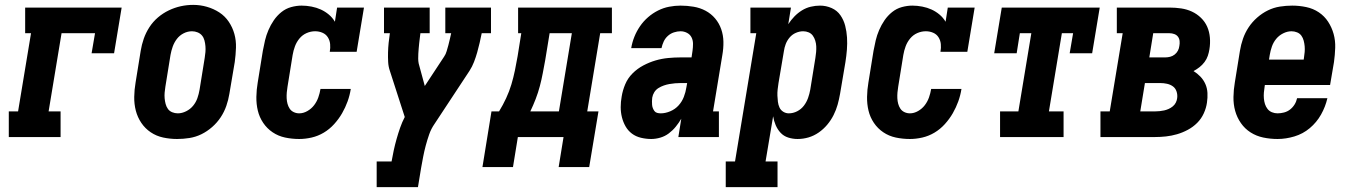

<svg xmlns="http://www.w3.org/2000/svg" viewBox="-20 -561 5540 786"><path d="M16 0V-105H54L107 -425H83V-530H478L447 -343H355L369 -425H232L179 -105H228V0Z M705 8Q676 8 648 2Q620 -4 597 -19.5Q574 -35 558.5 -58Q543 -81 536 -108Q529 -135 529.5 -164.5Q530 -194 535 -223L556 -353Q560 -378 568.5 -402.5Q577 -427 591.5 -449.5Q606 -472 626.5 -489.5Q647 -507 671 -518.5Q695 -530 720 -535.5Q745 -541 771 -541Q800 -541 827.5 -533Q855 -525 878 -510Q901 -495 916.5 -472Q932 -449 939.5 -422Q947 -395 946 -365.5Q945 -336 941 -307L919 -177Q915 -152 906.5 -127.5Q898 -103 883.5 -81Q869 -59 848.5 -41Q828 -23 804.5 -11.5Q781 0 755.5 4Q730 8 705 8ZM708 -97Q725 -97 742 -105.5Q759 -114 770.5 -128Q782 -142 788 -159Q794 -176 797 -194L818 -324Q820 -336 821 -348Q822 -360 821 -372Q820 -384 817 -395.5Q814 -407 807 -415.5Q800 -424 789 -428.5Q778 -433 766 -433Q748 -433 731.5 -424.5Q715 -416 704 -401.5Q693 -387 687 -370Q681 -353 678 -336L657 -206Q655 -194 654 -182Q653 -170 654 -158.5Q655 -147 658 -135.5Q661 -124 667.5 -115Q674 -106 685 -101.5Q696 -97 708 -97Z M1205 8Q1175 8 1147 2Q1119 -4 1096 -19.5Q1073 -35 1057.5 -58Q1042 -81 1035.5 -108Q1029 -135 1029.5 -164.5Q1030 -194 1035 -223L1056 -353Q1060 -375 1065 -396Q1070 -417 1079 -438Q1088 -459 1101 -478Q1114 -497 1132 -511.5Q1150 -526 1172 -532Q1194 -538 1215 -538Q1235 -538 1255.5 -534Q1276 -530 1293.5 -522Q1311 -514 1326 -501.5Q1341 -489 1351 -472L1360 -530H1470L1440 -349H1330Q1333 -365 1331.5 -380.5Q1330 -396 1322 -408.5Q1314 -421 1300 -427Q1286 -433 1270 -433Q1252 -433 1235 -425.5Q1218 -418 1206 -403.5Q1194 -389 1187.5 -371.5Q1181 -354 1178 -336L1157 -206Q1155 -194 1154 -182.5Q1153 -171 1153.5 -159Q1154 -147 1157 -136Q1160 -125 1166 -116Q1172 -107 1182.5 -102Q1193 -97 1205 -97Q1222 -97 1238.5 -106.5Q1255 -116 1266 -130.5Q1277 -145 1283 -162Q1289 -179 1292 -197H1416Q1412 -171 1403 -146Q1394 -121 1380.5 -97.5Q1367 -74 1348 -53Q1329 -32 1305.5 -18Q1282 -4 1256 2Q1230 8 1205 8Z M1522 205V100H1583Q1587 77 1592 54Q1597 31 1603.5 8Q1610 -15 1618 -38Q1626 -61 1637 -82L1576 -271Q1570 -288 1569 -307.5Q1568 -327 1568.5 -346.5Q1569 -366 1571 -385.5Q1573 -405 1576 -425H1552V-530H1739V-425H1701Q1700 -415 1698.5 -404.5Q1697 -394 1696 -383.5Q1695 -373 1694 -362.5Q1693 -352 1692.5 -341.5Q1692 -331 1692 -321Q1692 -311 1694 -301L1719 -209L1798 -329Q1805 -339 1808.5 -351.5Q1812 -364 1815.5 -376Q1819 -388 1821.5 -400.5Q1824 -413 1827 -425H1803V-530H1990V-425H1952Q1948 -405 1943.5 -385.5Q1939 -366 1933.5 -346.5Q1928 -327 1920.5 -307.5Q1913 -288 1902 -271L1759 -54Q1745 -34 1737 -11Q1729 12 1723 34.5Q1717 57 1712.5 80Q1708 103 1704 126L1691 205Z M1955 123 1992 -105H2023Q2039 -131 2052 -159Q2065 -187 2073.5 -215.5Q2082 -244 2088 -273Q2094 -302 2099 -331L2114 -425H2101V-530H2485V-425H2437L2384 -105H2430L2392 123H2267L2287 0H2100L2080 123ZM2268 -105 2321 -425H2230L2212 -315Q2207 -288 2202 -261.5Q2197 -235 2190 -208.5Q2183 -182 2173 -156Q2163 -130 2151 -105Z M2646 8Q2625 8 2604 3Q2583 -2 2567 -14Q2551 -26 2541 -43.5Q2531 -61 2526 -81Q2521 -101 2521 -122.5Q2521 -144 2525 -166Q2529 -191 2539.5 -216Q2550 -241 2569.5 -260.5Q2589 -280 2613.5 -293Q2638 -306 2663.5 -313.5Q2689 -321 2715 -323.5Q2741 -326 2766 -326H2811L2815 -353Q2817 -367 2817 -381.5Q2817 -396 2811 -408Q2805 -420 2792.5 -426.5Q2780 -433 2766 -433Q2753 -433 2739 -428.5Q2725 -424 2714 -414Q2703 -404 2697 -391Q2691 -378 2688 -364H2564Q2568 -388 2577 -410.5Q2586 -433 2600 -453.5Q2614 -474 2633 -490.5Q2652 -507 2674 -518Q2696 -529 2719.5 -533.5Q2743 -538 2766 -538Q2793 -538 2819.5 -533.5Q2846 -529 2868.5 -517Q2891 -505 2907.5 -485.5Q2924 -466 2932.5 -441.5Q2941 -417 2941.5 -390Q2942 -363 2937 -335L2899 -105H2923V0H2757L2769 -75Q2759 -58 2746.5 -42.5Q2734 -27 2718 -15Q2702 -3 2683 2.5Q2664 8 2646 8Q2646 8 2646 8Q2646 8 2646 8ZM2685 -97Q2704 -97 2724 -105.5Q2744 -114 2758 -129.5Q2772 -145 2779.5 -164.5Q2787 -184 2790 -204L2793 -221H2766Q2755 -221 2743.5 -220Q2732 -219 2720.5 -217Q2709 -215 2697.5 -211Q2686 -207 2675.5 -200.5Q2665 -194 2658.5 -183.5Q2652 -173 2650 -161Q2649 -154 2649 -146.5Q2649 -139 2649.5 -132Q2650 -125 2652.5 -118.5Q2655 -112 2659 -106.5Q2663 -101 2670 -99Q2677 -97 2685 -97Z M2951 205V100H2989L3076 -425H3052V-530H3218L3207 -462Q3218 -479 3232 -493.5Q3246 -508 3263 -518.5Q3280 -529 3299 -533.5Q3318 -538 3337 -538Q3362 -538 3384.5 -528Q3407 -518 3420.5 -498.5Q3434 -479 3440 -455.5Q3446 -432 3447.5 -407.5Q3449 -383 3447 -357.5Q3445 -332 3441 -307L3419 -177Q3415 -154 3409 -132.5Q3403 -111 3392.5 -90Q3382 -69 3366.5 -50.5Q3351 -32 3331.5 -18.5Q3312 -5 3290 1.5Q3268 8 3245 8Q3225 8 3206.5 2Q3188 -4 3175.5 -17.5Q3163 -31 3155.5 -48.5Q3148 -66 3145 -85L3114 100H3163V205ZM3209 -97Q3227 -97 3243.5 -105.5Q3260 -114 3271 -128.5Q3282 -143 3288 -160Q3294 -177 3297 -194L3318 -324Q3320 -336 3321 -348Q3322 -360 3321.5 -371.5Q3321 -383 3317.5 -394.5Q3314 -406 3307.5 -415Q3301 -424 3290.5 -428.5Q3280 -433 3268 -433Q3253 -433 3238 -426.5Q3223 -420 3212.5 -407.5Q3202 -395 3196.5 -380.5Q3191 -366 3189 -351L3167 -221Q3165 -208 3163.5 -195Q3162 -182 3162.5 -169.5Q3163 -157 3164.5 -144.5Q3166 -132 3171 -121Q3176 -110 3186.5 -103.5Q3197 -97 3209 -97Z M3705 8Q3675 8 3647 2Q3619 -4 3596 -19.5Q3573 -35 3557.5 -58Q3542 -81 3535.5 -108Q3529 -135 3529.5 -164.5Q3530 -194 3535 -223L3556 -353Q3560 -375 3565 -396Q3570 -417 3579 -438Q3588 -459 3601 -478Q3614 -497 3632 -511.5Q3650 -526 3672 -532Q3694 -538 3715 -538Q3735 -538 3755.5 -534Q3776 -530 3793.5 -522Q3811 -514 3826 -501.5Q3841 -489 3851 -472L3860 -530H3970L3940 -349H3830Q3833 -365 3831.5 -380.5Q3830 -396 3822 -408.5Q3814 -421 3800 -427Q3786 -433 3770 -433Q3752 -433 3735 -425.5Q3718 -418 3706 -403.5Q3694 -389 3687.5 -371.5Q3681 -354 3678 -336L3657 -206Q3655 -194 3654 -182.5Q3653 -171 3653.5 -159Q3654 -147 3657 -136Q3660 -125 3666 -116Q3672 -107 3682.5 -102Q3693 -97 3705 -97Q3722 -97 3738.5 -106.5Q3755 -116 3766 -130.5Q3777 -145 3783 -162Q3789 -179 3792 -197H3916Q3912 -171 3903 -146Q3894 -121 3880.5 -97.5Q3867 -74 3848 -53Q3829 -32 3805.5 -18Q3782 -4 3756 2Q3730 8 3705 8Z M4074 0V-105H4149L4202 -425H4155L4142 -343H4050L4081 -530H4482L4451 -343H4359L4373 -425H4327L4274 -105H4334V0Z M4485 0V-105H4523L4576 -425H4552V-530H4768Q4792 -530 4815.5 -526.5Q4839 -523 4859.5 -513.5Q4880 -504 4896.5 -488Q4913 -472 4922 -451.5Q4931 -431 4933 -407Q4935 -383 4931 -359Q4929 -346 4924.5 -332.5Q4920 -319 4911 -307Q4902 -295 4890.5 -286Q4879 -277 4866 -270Q4881 -261 4894 -247.5Q4907 -234 4914.5 -217Q4922 -200 4923 -180.5Q4924 -161 4921 -141Q4918 -119 4908 -97Q4898 -75 4881 -58Q4864 -41 4842.5 -29.5Q4821 -18 4798.5 -11.5Q4776 -5 4753.5 -2.5Q4731 0 4709 0ZM4685 -326H4750Q4760 -326 4770 -328.5Q4780 -331 4788.5 -337.5Q4797 -344 4802 -353.5Q4807 -363 4808 -373Q4810 -383 4809 -393Q4808 -403 4802.5 -410.5Q4797 -418 4787.5 -421.5Q4778 -425 4768 -425H4701ZM4648 -105H4709Q4718 -105 4727.5 -106Q4737 -107 4746 -109Q4755 -111 4764 -115Q4773 -119 4781 -125.5Q4789 -132 4793.5 -141Q4798 -150 4799 -159Q4801 -173 4796.5 -186.5Q4792 -200 4781.5 -207.5Q4771 -215 4757.5 -218Q4744 -221 4730 -221H4667Z M5210 8Q5180 8 5151.5 2Q5123 -4 5099.5 -19Q5076 -34 5060 -57Q5044 -80 5036.5 -107Q5029 -134 5029.5 -164Q5030 -194 5035 -223L5056 -353Q5060 -378 5068.5 -402.5Q5077 -427 5091.5 -449Q5106 -471 5126.5 -489Q5147 -507 5170.5 -518.5Q5194 -530 5219.5 -534Q5245 -538 5270 -538Q5299 -538 5327.5 -532Q5356 -526 5379 -510.5Q5402 -495 5417 -472Q5432 -449 5439.5 -422Q5447 -395 5446 -365.5Q5445 -336 5441 -307L5425 -213H5158L5157 -206Q5155 -194 5154 -182Q5153 -170 5154 -158Q5155 -146 5158.5 -135Q5162 -124 5169 -115Q5176 -106 5187 -101.5Q5198 -97 5210 -97Q5223 -97 5236.5 -100.5Q5250 -104 5261 -112.5Q5272 -121 5279.5 -133Q5287 -145 5290 -159H5414Q5406 -124 5388 -92Q5370 -60 5342 -36.5Q5314 -13 5279 -2.5Q5244 8 5210 8ZM5175 -317H5317L5318 -324Q5320 -336 5321 -348Q5322 -360 5321 -371.5Q5320 -383 5317 -394.5Q5314 -406 5307.5 -415Q5301 -424 5290 -428.5Q5279 -433 5267 -433Q5250 -433 5233 -424.5Q5216 -416 5204.5 -402Q5193 -388 5187 -371Q5181 -354 5178 -336Z"/></svg>

Font: Iosevka Curly Slab XBdObl
Style: Regular
Weight: 800
Italic angle: -9°
Monospace: yes
Designer: Belleve Invis
Foundry: Belleve Invis
Version: Version 11.1.0; ttfautohint (v1.8.3)